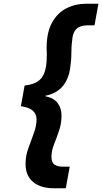

<svg xmlns="http://www.w3.org/2000/svg" viewBox="-20 -831 548 1030"><path d="M268 179Q199 179 158 145.5Q117 112 117 48Q117 6 132 -35.5Q147 -77 161.5 -116.5Q176 -156 176 -190Q176 -209 167.5 -223.5Q159 -238 140.5 -247.5Q122 -257 92 -261L112 -372Q154 -377 180 -392.5Q206 -408 218.5 -441.5Q231 -475 231 -533Q231 -540 231 -546.5Q231 -553 230.5 -559.5Q230 -566 230 -572Q230 -657 259 -709.5Q288 -762 336.5 -786.5Q385 -811 443 -811H508L487 -695H449Q427 -695 409 -688Q391 -681 380 -663Q369 -645 367 -612Q364 -593 363.5 -572.5Q363 -552 362.5 -529Q362 -506 358 -479Q354 -434 337 -400Q320 -366 291.5 -345.5Q263 -325 223 -317V-315Q270 -305 290 -277Q310 -249 310 -211Q310 -169 297 -130.5Q284 -92 270 -57Q256 -22 256 10Q256 41 272.5 52Q289 63 315 63H354L333 179Z"/></svg>

Font: DM Sans 24pt ExtraBold
Style: Italic
Weight: 800
Italic angle: -10°
Designer: Colophon Foundry, Jonny Pinhorn
Foundry: Colophon Foundry
Version: Version 4.004;gftools[0.9.30]